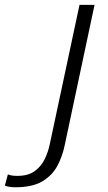

<svg xmlns="http://www.w3.org/2000/svg" viewBox="-171 -551 446 792"><path d="M-108.5 221.5Q-124 221.5 -134.8 219.2Q-145.5 217 -151 214.5L-138.5 168.5Q-132 171 -123 172.8Q-114 174.5 -99 174.5Q-54 174.5 -27 154.2Q0 134 14 104.2Q28 74.5 34 45.5L157 -531H219L95.5 50Q86.5 93.5 65.8 132.8Q45 172 4 196.8Q-37 221.5 -108.5 221.5Z"/></svg>

Font: Epilogue Light
Style: Italic
Weight: 300
Italic angle: -12°
Designer: Tyler Finck
Foundry: Etcetera Type Co
Version: Version 2.111; ttfautohint (v1.8.3)